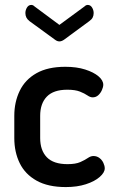

<svg xmlns="http://www.w3.org/2000/svg" viewBox="-20 -751 465 779"><path d="M247 8Q175 8 128.5 -18Q82 -44 60 -89Q38 -134 38 -191V-281Q38 -337 60 -382.5Q82 -428 128 -454Q174 -480 245 -480Q291 -480 325.5 -469Q360 -458 379.5 -441.5Q399 -425 399 -407Q399 -398 393.5 -385.5Q388 -373 378.5 -364.5Q369 -356 356 -356Q346 -356 334.5 -364Q323 -372 304 -379.5Q285 -387 253 -387Q197 -387 170 -359Q143 -331 143 -281V-191Q143 -141 170 -113Q197 -85 254 -85Q287 -85 306 -93.5Q325 -102 336.5 -110Q348 -118 359 -118Q373 -118 383.5 -110Q394 -102 399.5 -90Q405 -78 405 -68Q405 -51 384.5 -33Q364 -15 328.5 -3.5Q293 8 247 8ZM221 -583Q212 -583 203 -590L100 -665Q91 -672 87 -680Q83 -688 83 -698Q83 -710 89.5 -720.5Q96 -731 107 -731Q114 -731 120 -725L221 -650L323 -725Q329 -731 336 -731Q347 -731 353.5 -720.5Q360 -710 360 -698Q360 -688 356 -680Q352 -672 342 -665L240 -590Q230 -583 221 -583Z"/></svg>

Font: Dosis SemiBold
Style: Regular
Weight: 600
Designer: EdgarTolentino, PabloImpallari, IginoMarini
Foundry: EdgarTolentino, PabloImpallari, IginoMarini
Version: Version 3.001; ttfautohint (v1.8.2)